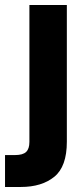

<svg xmlns="http://www.w3.org/2000/svg" viewBox="-49 -524 336 764"><path d="M-29 220V93H11Q42 93 55 80.5Q68 68 68 41V-504H217V40Q217 139 167 179.5Q117 220 34 220Z"/></svg>

Font: DM Sans Black
Style: Regular
Weight: 900
Designer: Colophon Foundry, Jonny Pinhorn
Foundry: Colophon Foundry
Version: Version 4.004; ttfautohint (v1.8.4.7-5d5b)